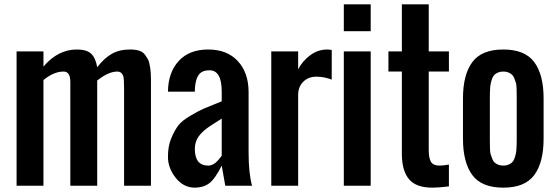

<svg xmlns="http://www.w3.org/2000/svg" viewBox="-20 -864 2594 893"><path d="M432.1 0H307.1V-482.9Q307.1 -531.2 275.9 -531.2Q230 -531.2 182.1 -491.7V0H57.1V-625H182.1V-554.2Q249 -633.8 337.9 -633.8Q382.8 -633.8 403.8 -614.3Q424.8 -594.7 432.1 -551.3Q462.9 -591.8 498.5 -612.8Q534.2 -633.8 585 -633.8Q635.7 -633.8 652.8 -611.3Q669.9 -588.9 673.8 -573.2Q677.2 -557.1 678.7 -547.9Q682.1 -526.4 682.1 -492.2V0H557.1V-456.1Q557.1 -498.5 553.2 -510.3Q545.9 -530.8 525.9 -531.2Q483.9 -531.2 432.1 -489.3Z M886.2 -171.4Q886.2 -93.8 948.7 -93.8Q977.5 -93.8 1004.9 -131.8Q1009.8 -138.7 1011.2 -139.6V-312.5Q1003.4 -307.1 985.4 -295.9Q967.3 -284.2 956.5 -277.3Q922.4 -254.9 904.3 -230Q886.2 -205.1 886.2 -171.4ZM1011.2 -437.5Q1011.2 -537.1 954.6 -537.1Q924.8 -537.1 910.2 -522.9Q886.7 -499.5 886.2 -437.5H761.2Q762.2 -527.3 811.5 -580.6Q860.4 -633.8 948.2 -633.8Q1036.1 -633.8 1085.9 -580.1Q1135.7 -526.4 1136.2 -437.5V-156.2Q1136.2 -58.6 1152.3 0H1027.8L1011.2 -93.8Q980 -31.2 952.6 -11.2Q925.3 8.8 886.2 8.8Q834 8.8 797.9 -36.1Q761.7 -81.1 761.2 -132.8Q760.7 -183.6 776.4 -220.7Q792 -257.8 809.1 -280.3Q826.2 -302.7 866.2 -326.2Q906.2 -349.6 926.8 -358.4Q947.3 -367.2 977.1 -378.9Q1006.8 -390.6 1011.2 -392.6Z M1502.9 -633.8Q1504.4 -633.8 1522.9 -631.8V-493.7Q1488.3 -507.3 1451.2 -507.3Q1414.1 -507.3 1390.6 -483.9Q1366.7 -460.4 1366.7 -421.9V0H1241.7V-625H1366.7V-541.5Q1385.7 -579.1 1421.9 -606.4Q1458 -633.8 1502.9 -633.8Z M1579.1 -843.8H1704.1V-718.8H1579.1ZM1579.1 -625H1704.1V0H1579.1Z M1990.7 8.8Q1917 8.8 1883.8 -28.8Q1850.6 -66.4 1849.1 -142.6V-531.2H1786.6V-625H1849.1V-843.8H1974.1V-625H2067.9V-531.2H1974.1V-166.5Q1974.1 -128.9 1984.4 -111.3Q1994.6 -93.8 2025.9 -93.8Q2040 -93.8 2067.9 -98.6V2.9Q2021 8.8 1990.7 8.8Z M2270 -501Q2261.2 -478.5 2259.8 -456.5Q2258.3 -434.6 2258.3 -406.2V-218.8Q2257.8 -160.2 2261.7 -147.5Q2265.6 -134.8 2270 -124Q2274.4 -113.3 2281.2 -107.4Q2288.1 -101.6 2297.9 -97.7Q2307.6 -93.8 2320.8 -93.8Q2334 -93.8 2343.8 -97.7Q2353.5 -101.6 2360.4 -107.4Q2367.2 -113.3 2371.6 -124Q2380.4 -146.5 2381.8 -168.5Q2383.3 -190.4 2383.3 -218.8V-406.2Q2383.8 -464.8 2379.9 -477.5Q2376 -490.2 2371.6 -501Q2367.2 -511.7 2360.4 -517.6Q2353.5 -523.4 2343.8 -527.3Q2334 -531.2 2320.8 -531.2Q2307.6 -531.2 2297.9 -527.3Q2288.1 -523.4 2281.2 -517.6Q2274.4 -511.7 2270 -501ZM2133.3 -218.8V-406.2Q2133.3 -516.6 2176.8 -575.2Q2220.2 -633.8 2320.8 -633.8Q2421.4 -633.8 2464.8 -575.2Q2508.3 -516.6 2508.3 -406.2V-218.8Q2508.3 -108.4 2464.8 -49.8Q2421.4 8.8 2320.8 8.8Q2220.2 8.8 2176.8 -49.8Q2133.3 -108.4 2133.3 -218.8Z"/></svg>

Font: Oswald
Style: Book
Weight: 400
Designer: vernon adams
Foundry: vernon adams
Version: Version 1.000